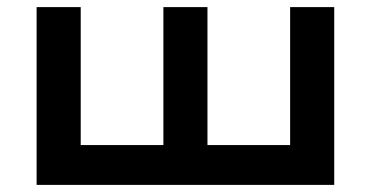

<svg xmlns="http://www.w3.org/2000/svg" viewBox="-20 -520 1043 540"><path d="M83 0V-500H207V-112H439.5V-500H563.5V-112H796V-500H920V0Z"/></svg>

Font: Science Gothic
Style: Regular
Weight: 400
Designer: Thomas Phinney, Vassil Kateliev, Brandon Buerkle
Foundry: Font Detective LLC
Version: Version 1.018